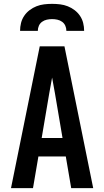

<svg xmlns="http://www.w3.org/2000/svg" viewBox="-20 -975 540 995"><path d="M37 0 186 -735H314L463 0H349L321 -164H179L151 0ZM304 -260 265 -490Q261 -511 257.5 -531.5Q254 -552 250 -573Q246 -552 242.5 -531.5Q239 -511 235 -490L196 -260ZM84 -815Q84 -836 89 -856Q94 -876 105.5 -893Q117 -910 133.5 -922.5Q150 -935 169 -942.5Q188 -950 208.5 -952.5Q229 -955 250 -955Q271 -955 291.5 -952.5Q312 -950 331 -942.5Q350 -935 366.5 -922.5Q383 -910 394.5 -893Q406 -876 411 -856Q416 -836 416 -815H324Q324 -829 318.5 -841.5Q313 -854 302 -862Q291 -870 277.5 -873Q264 -876 250 -876Q236 -876 222.5 -873Q209 -870 198 -862Q187 -854 181.5 -841.5Q176 -829 176 -815Z"/></svg>

Font: Iosevka Fixed
Style: Bold
Weight: 700
Monospace: yes
Designer: Belleve Invis
Foundry: Belleve Invis
Version: Version 32.3.0